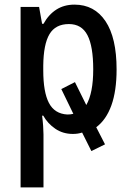

<svg xmlns="http://www.w3.org/2000/svg" viewBox="-20 -570 568 830"><path d="M295 9Q252 9 219 -13.5Q186 -36 167 -70H162Q165 -47 166.5 -25.5Q168 -4 168 11V240H69V-540H149L162 -467H168Q190 -507 223.5 -528.5Q257 -550 302 -550Q388 -550 436 -478.5Q484 -407 484 -270Q484 -177 461.5 -114.5Q439 -52 396 -20L434 54L375 83L335 3Q317 9 295 9ZM278 -466Q220 -466 194 -422.5Q168 -379 167 -286V-266Q167 -172 191.5 -125Q216 -78 271 -75Q286 -75 297 -78L245 -185L304 -215L353 -116Q383 -168 383 -270Q383 -370 358 -418Q333 -466 278 -466Z"/></svg>

Font: Noto Sans Condensed Medium
Style: Regular
Weight: 500
Width: 3
Designer: Monotype Design Team
Foundry: Monotype Imaging Inc.
Version: Version 2.013; ttfautohint (v1.8.4.7-5d5b)